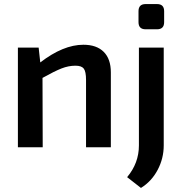

<svg xmlns="http://www.w3.org/2000/svg" viewBox="-20 -724 897 944"><path d="M752 -704Q787 -704 787 -669V-615Q787 -580 752 -580H696Q661 -580 661 -615V-669Q661 -704 696 -704ZM390 -504Q455 -504 490 -469Q525 -434 525 -368V0H403V-331Q403 -372 392 -386.5Q381 -401 351 -401Q317 -401 282.5 -387.5Q248 -374 189 -341L190 0H68V-490H170L178 -417Q291 -504 390 -504ZM663 -9V-490H785V-9Q785 55 755 111.5Q725 168 673 200L605 147Q663 78 663 -9Z"/></svg>

Font: Exo 2 Semi Bold
Style: Regular
Weight: 600
Designer: Natanael Gama
Version: Version 1.001;PS 001.001;hotconv 1.0.88;makeotf.lib2.5.64775